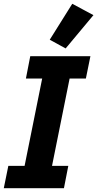

<svg xmlns="http://www.w3.org/2000/svg" viewBox="-24 -995 514 1015"><path d="M314 0H-4L20 -118H106L199 -580H113L136 -698H454L430 -580H344L251 -118H337ZM470 -915 323 -739 239 -785 358 -975Z"/></svg>

Font: IBM Plex Sans
Style: Bold Italic
Weight: 700
Italic angle: -11.31°
Designer: Mike Abbink, Paul van der Laan, Pieter van Rosmalen
Foundry: Bold Monday
Version: Version 3.201